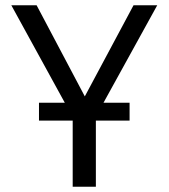

<svg xmlns="http://www.w3.org/2000/svg" viewBox="-20 -709 640 729"><path d="M577 -689H487L302 -343L119 -689H23L226 -319H128V-251H256V0H344V-251H472V-319H373Z"/></svg>

Font: FiraMono Nerd Font
Style: Regular
Weight: 400
Designer: Carrois Corporate & Edenspiekermann AG
Foundry: Carrois Corporate GbR & Edenspiekermann AG
Version: Version 003.206;Nerd Fonts 3.3.0